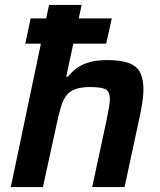

<svg xmlns="http://www.w3.org/2000/svg" viewBox="-20 -763 651 783"><path d="M83 -585 105 -688H436L413 -585ZM24 0 180 -743H313L250 -450H257Q274 -472 296.5 -487.5Q319 -503 349 -510.5Q379 -518 417 -518Q475 -518 507.5 -505Q540 -492 552.5 -465.5Q565 -439 565 -398Q565 -380 561.5 -353.5Q558 -327 552 -298L488 0H356L415 -275Q420 -301 424 -323Q428 -345 428 -358Q428 -391 409.5 -399.5Q391 -408 348 -408Q311 -408 287.5 -399.5Q264 -391 250.5 -373Q237 -355 228.5 -327Q220 -299 212 -261L155 0Z"/></svg>

Font: Saira Thin SemiBold
Style: Italic
Weight: 600
Italic angle: -12°
Version: Version 1.101